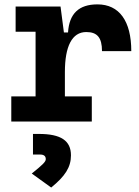

<svg xmlns="http://www.w3.org/2000/svg" viewBox="-20 -547 626 864"><path d="M272 -222.7C272 -337.9 303.7 -402.8 368.2 -402.8C417.5 -402.8 439 -377.9 439 -316.9H570.8C570.8 -452.6 516.6 -527.3 418.5 -527.3C335 -527.3 291.5 -485.8 286.1 -400.9H267.6L252.4 -517.6H50.3V-404.3H140.1V-113.3H30.8V0H393.1V-113.3H272ZM210.4 296.9C272.5 246.1 299.3 206.1 299.3 151.9C299.3 85.9 253.9 55.7 155.3 55.7H128.4V148.4H160.2C177.7 148.4 186 155.3 186 169.4C186 181.2 170.9 195.3 123 233.9Z"/></svg>

Font: CaskaydiaCove Nerd Font
Style: Bold
Weight: 700
Designer: Aaron Bell
Foundry: Saja Typeworks
Version: Version 2111.1;Nerd Fonts 2.3.0